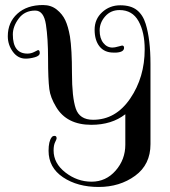

<svg xmlns="http://www.w3.org/2000/svg" viewBox="-20 -493 677 763"><path d="M343 3Q245 3 203 -68Q180 -106 176 -139Q171 -179 171 -259.5Q171 -340 162.5 -395.5Q154 -451 120 -451Q78 -451 54.5 -419.5Q31 -388 31 -356Q31 -280 89 -280Q104 -280 117 -287Q130 -294 131 -294Q138 -294 138 -282.5Q138 -271 118.5 -265.5Q99 -260 82 -260Q51 -260 31 -287.5Q11 -315 11 -349Q11 -404 49 -438.5Q87 -473 151 -473Q183 -473 205.5 -455Q228 -437 239.5 -412.5Q251 -388 258 -348Q266 -297 266 -202Q266 -107 281 -62Q296 -17 350 -17Q440 -17 497.5 -101.5Q555 -186 555 -297Q555 -365 530.5 -409Q506 -453 455 -453Q420 -453 398 -428Q376 -403 376 -372Q376 -341 390.5 -322.5Q405 -304 427 -304Q436 -304 449.5 -308Q463 -312 465 -312Q473 -312 473 -303Q473 -286 442 -284H431Q395 -284 375.5 -308.5Q356 -333 356 -375Q356 -417 386 -444.5Q416 -472 458 -472Q500 -472 524 -453Q548 -434 559 -398Q578 -336 578 -239V80Q578 161 517 205.5Q456 250 372 250Q288 250 230.5 211.5Q173 173 173 106Q173 69 185 53Q189 47 197 47Q205 47 205 57Q205 60 199 72Q193 84 193 105Q193 156 240 192.5Q287 229 344 229Q401 229 439.5 185Q478 141 478 82V-39Q424 3 343 3Z"/></svg>

Font: Spirax
Style: Regular
Weight: 400
Designer: Brenda Gallo (gbrenda1987@gmail.com)
Foundry: Brenda Gallo
Version: Version 1.002